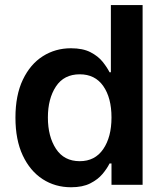

<svg xmlns="http://www.w3.org/2000/svg" viewBox="-20 -748 663 777"><path d="M267.6 9.8Q203.1 9.8 152.3 -23.2Q101.6 -56.2 72 -119.1Q42.5 -182.1 42.5 -272Q42.5 -362.8 72.5 -425.5Q102.5 -488.3 153.3 -520.5Q204.1 -552.7 267.1 -552.7Q315.4 -552.7 346.4 -536.6Q377.4 -520.5 395.5 -497.8Q413.6 -475.1 423.3 -455.6H428.7V-727.5H557.1V0H431.2V-86.4H423.3Q413.6 -66.4 394.8 -43.9Q376 -21.5 345.2 -5.9Q314.5 9.8 267.6 9.8ZM302.7 -95.7Q364.3 -95.7 397.7 -144.5Q431.2 -193.4 431.2 -272.5Q431.2 -352.1 397.9 -399.7Q364.7 -447.3 302.7 -447.3Q238.8 -447.3 206.3 -397.9Q173.8 -348.6 173.8 -272.5Q173.8 -195.8 206.5 -145.8Q239.3 -95.7 302.7 -95.7Z"/></svg>

Font: Inter Semi Bold
Style: Regular
Weight: 600
Designer: Rasmus Andersson
Foundry: rsms
Version: Version 4.000;git-e0f93cc